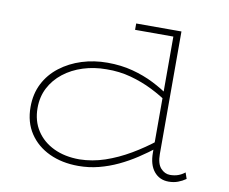

<svg xmlns="http://www.w3.org/2000/svg" viewBox="-77 -783 1067 894"><g transform="rotate(10 456.5 -336.0)"><path d="M346 14Q269 14 209 -14Q149 -42 114.5 -94Q80 -146 80 -218Q80 -280 105 -329Q130 -378 175 -412.5Q220 -447 277 -465Q334 -483 398 -483Q462 -483 517 -468.5Q572 -454 618.5 -430.5Q665 -407 703 -379V-348Q665 -375 617 -399Q569 -423 514 -438Q459 -453 398 -452Q340 -452 288 -435.5Q236 -419 196.5 -388Q157 -357 135 -314.5Q113 -272 113 -219Q113 -158 142.5 -112.5Q172 -67 224.5 -42Q277 -17 346 -17Q407 -18 466 -38Q525 -58 583 -92Q641 -126 695 -169V-134Q658 -105 617 -78Q576 -51 532.5 -30.5Q489 -10 442.5 2Q396 14 346 14ZM773 13Q730 13 704 -18.5Q678 -50 678 -107V-686H711V-107Q711 -61 730 -40Q749 -19 774 -19Q795 -19 812 -25Q829 -31 844 -43L854 -14Q837 -2 817 5.5Q797 13 773 13ZM497 -656V-686H705V-656Z"/></g></svg>

Font: BioRhyme SemiExpanded ExtraLight
Style: Regular
Weight: 250
Width: 6
Designer: Aoife Mooney
Foundry: Aoife Mooney Type
Version: Version 1.600;gftools[0.9.33]